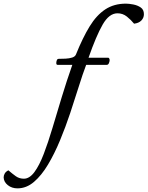

<svg xmlns="http://www.w3.org/2000/svg" viewBox="-231 -817 810 1054"><path d="M242 -461Q223 -411 201.5 -342Q180 -273 154.5 -196.5Q129 -120 98.5 -46.5Q68 27 32.5 86.5Q-3 146 -44.5 181.5Q-86 217 -135 217Q-166 217 -188 199.5Q-210 182 -211 157Q-211 146 -205 135.5Q-199 125 -185 118Q-163 137 -144 150.5Q-125 164 -100 164Q-69 164 -42 127.5Q-15 91 9 28.5Q33 -34 57 -114.5Q81 -195 108 -284Q135 -373 166 -461H85Q78 -461 78 -471Q78 -479 81 -486.5Q84 -494 91 -494Q109 -494 129 -495Q149 -496 165 -501Q181 -506 186 -518Q223 -610 261 -672Q299 -734 347 -765.5Q395 -797 460 -797Q477 -797 500.5 -792.5Q524 -788 541.5 -776Q559 -764 559 -739Q559 -719 545 -704.5Q531 -690 505 -687Q488 -708 465.5 -726Q443 -744 414 -744Q368 -744 332.5 -682Q297 -620 255 -500H363Q369 -500 371 -488Q371 -480 367 -470.5Q363 -461 355 -461Z"/></svg>

Font: Sedan
Style: Italic
Weight: 400
Italic angle: -13.8°
Designer: Sebastian Salazar
Foundry: Sebastian Salazar
Version: Version 1.100; ttfautohint (v1.8.4.7-5d5b)